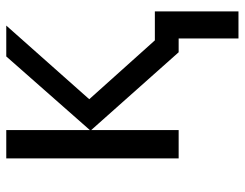

<svg xmlns="http://www.w3.org/2000/svg" viewBox="-102 -474 762 597"><g transform="rotate(-90 278.5 -175.0)"><path d="M458 186V0H415L173 -272V0H85V-536H173V-276L402 -536H498L269 -278L452 -74H542V186Z"/></g></svg>

Font: Noto Sans
Style: Regular
Weight: 400
Designer: Monotype Design Team
Foundry: Monotype Imaging Inc.
Version: Version 2.007